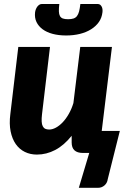

<svg xmlns="http://www.w3.org/2000/svg" viewBox="-20 -748 637 939"><path d="M457.5 -728.5Q465 -728.5 469.8 -724.8Q474.5 -721 477.5 -715.2Q480.5 -709.5 481.2 -702.2Q482 -695 481 -687.5Q478 -661 463.5 -640.2Q449 -619.5 425.5 -604.8Q402 -590 370.8 -582.2Q339.5 -574.5 303.5 -574.5Q267.5 -574.5 238 -582.2Q208.5 -590 188.5 -604.8Q168.5 -619.5 158.5 -640.2Q148.5 -661 151.5 -687.5Q152.5 -695 155.2 -702.2Q158 -709.5 162.2 -715.2Q166.5 -721 172.2 -724.8Q178 -728.5 185 -728.5H270Q267.5 -706.5 268 -692.2Q268.5 -678 273.2 -669.5Q278 -661 287.5 -657.5Q297 -654 313 -654Q329 -654 339.5 -657.5Q350 -661 356.5 -669.5Q363 -678 366.8 -692.2Q370.5 -706.5 373 -728.5ZM566 -107.5 507 128Q504.5 147 491 158.8Q477.5 170.5 459.5 170.5H365.5L416.5 0H385.5Q330.5 0 330.5 -51V-84Q293 -37 250 -14.5Q207 8 160.5 8Q128 8 101.5 -5Q75 -18 57.2 -43.2Q39.5 -68.5 32 -105.2Q24.5 -142 30.5 -189.5L69.5 -518.5H224.5L185.5 -189.5Q183 -168.5 183.8 -154Q184.5 -139.5 189 -130.8Q193.5 -122 201.2 -118.2Q209 -114.5 220.5 -114.5Q236.5 -114.5 253.5 -123.8Q270.5 -133 286.5 -149.8Q302.5 -166.5 316.2 -190.5Q330 -214.5 339 -244L372.5 -518.5H527.5L477.5 -107.5Z"/></svg>

Font: Lato ExtraBold
Style: Italic
Weight: 800
Italic angle: -7°
Designer: Lukasz Dziedzic with Adam Twardoch and Botio Nikoltchev
Foundry: tyPoland Lukasz Dziedzic
Version: Version 2.015; 2015-08-06; http://www.latofonts.com/